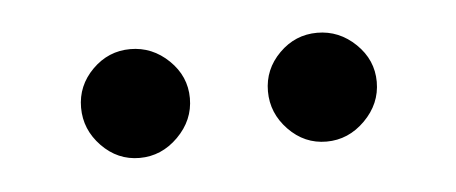

<svg xmlns="http://www.w3.org/2000/svg" viewBox="-25 -654 413 174"><g transform="rotate(-5 181.0 -567.5)"><path d="M62.5 -533Q48 -548 48 -568Q48 -588 62.5 -602.5Q77 -617 97 -617Q117 -617 132 -602.5Q147 -588 147 -568Q147 -548 132 -533Q117 -518 97 -518Q77 -518 62.5 -533ZM232.5 -533Q218 -548 218 -568Q218 -588 232.5 -602.5Q247 -617 267 -617Q287 -617 302 -602.5Q317 -588 317 -568Q317 -548 302 -533Q287 -518 267 -518Q247 -518 232.5 -533Z"/></g></svg>

Font: Dihjauti
Style: Bold
Weight: 700
Designer: T. Christopher White
Version: Version 3.0.0